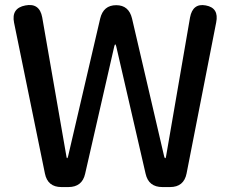

<svg xmlns="http://www.w3.org/2000/svg" viewBox="-20 -758 934 778"><path d="M229 0Q173 0 162 -55L37 -666Q25 -725 83 -736Q140 -747 151 -688L249 -125Q250 -117 252 -117Q254 -117 256 -125L386 -683Q399 -737 451 -737Q502 -737 515 -683L645 -125Q647 -117 649.5 -117Q652 -117 653 -125L750 -687Q761 -746 814 -736Q868 -726 856 -667L736 -55Q725 0 669 0H638Q582 0 570 -54L451 -570Q449 -578 447 -578Q445 -578 443 -570L325 -54Q313 0 257 0Z"/></svg>

Font: Resource Han Rounded KR Medium
Style: Regular
Weight: 500
Designer: Cyano Hao (round all glyphs); Ryoko NISHIZUKA 西塚涼子 (kana, bopomofo & ideographs); Paul D. Hunt (Latin, Greek & Cyrillic)
Foundry: Cyano Hao
Version: 0.990